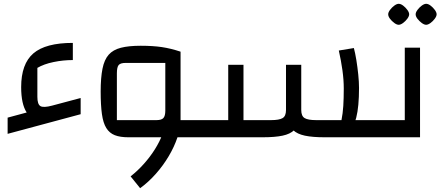

<svg xmlns="http://www.w3.org/2000/svg" viewBox="-20 -720 2323 1007"><path d="M20 -18V-103L120 -130Q91 -174 91 -263Q91 -385 155 -440Q219 -495 362 -495V-405Q311 -405 260.5 -394.5Q210 -384 176 -364V-212Q176 -173 192 -163.5Q208 -154 253 -166L403 -206V-121Z M897 0V-90H1037V0ZM653 0Q610 0 582 -11Q554 -22 537.5 -48.5Q521 -75 514.5 -122Q508 -169 508 -240Q508 -312 517.5 -359.5Q527 -407 550 -433Q573 -459 614 -469.5Q655 -480 718 -480Q782 -480 829 -473Q876 -466 927 -449V-90L890 0ZM715 267 665 205Q702 176 735 139Q768 102 793 62Q818 22 832.5 -17Q847 -56 847 -90H927Q927 -48 910.5 1Q894 50 865 99Q836 148 797.5 191.5Q759 235 715 267ZM593 -90H801Q827 -90 837 -101Q847 -112 847 -140V-390H639Q612 -390 602.5 -379Q593 -368 593 -335ZM1037 0V-90Q1049 -90 1053 -78Q1057 -66 1057 -45Q1057 -24 1053 -12Q1049 0 1037 0Z M1683 0 1798 -90H1963V0ZM1683 0Q1619 0 1579 -8.5Q1539 -17 1517.5 -37.5Q1496 -58 1488 -95Q1480 -132 1480 -189V-380H1560V-143Q1560 -111 1578 -100.5Q1596 -90 1638 -90H1771Q1778 -125 1780.5 -164.5Q1783 -204 1783 -256Q1783 -301 1776 -351.5Q1769 -402 1757 -455L1836 -468Q1843 -442 1849 -405Q1855 -368 1859 -329Q1863 -290 1863 -259Q1863 -160 1848.5 -103.5Q1834 -47 1794.5 -23.5Q1755 0 1683 0ZM1037 0V-90H1177V-380H1257V0ZM1257 0V-90H1402Q1444 -90 1462 -100.5Q1480 -111 1480 -143V-380H1560V-189Q1560 -132 1552 -95Q1544 -58 1523 -37.5Q1502 -17 1462 -8.5Q1422 0 1357 0ZM1037 0Q1025 0 1021 -12Q1017 -24 1017 -45Q1017 -66 1021 -78Q1025 -90 1037 -90ZM1963 0V-90Q1975 -90 1979 -78Q1983 -66 1983 -45Q1983 -24 1979 -12Q1975 0 1963 0Z M1963 0V-90H2148L2103 -45V-470H2183V0ZM1963 0Q1951 0 1947 -12Q1943 -24 1943 -45Q1943 -66 1947 -78Q1951 -90 1963 -90ZM2071 -590Q2061 -590 2048 -599.5Q2035 -609 2025.5 -621.5Q2016 -634 2016 -645Q2016 -655 2025.5 -668Q2035 -681 2048 -690.5Q2061 -700 2071 -700Q2082 -700 2094.5 -690.5Q2107 -681 2116.5 -668Q2126 -655 2126 -645Q2126 -635 2116.5 -622Q2107 -609 2094 -599.5Q2081 -590 2071 -590ZM2215 -590Q2205 -590 2192 -599.5Q2179 -609 2169.5 -621.5Q2160 -634 2160 -645Q2160 -655 2169.5 -668Q2179 -681 2192 -690.5Q2205 -700 2215 -700Q2226 -700 2238.5 -690.5Q2251 -681 2260.5 -668Q2270 -655 2270 -645Q2270 -635 2260.5 -622Q2251 -609 2238 -599.5Q2225 -590 2215 -590Z"/></svg>

Font: Changa ExtraLight
Style: Regular
Weight: 400
Version: Version 3.002; ttfautohint (v1.8.2)